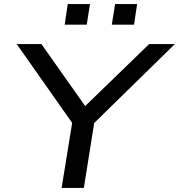

<svg xmlns="http://www.w3.org/2000/svg" viewBox="-20 -921 877 941"><path d="M282 0 340 -358 351 -294 62 -705H183L404 -392H388L711 -705H837L417 -294L448 -358L391 0ZM528 -800 544 -901H652L637 -800ZM297 -800 312 -901H421L405 -800Z"/></svg>

Font: Nunito Sans 10pt Expanded Medium
Style: Italic
Weight: 500
Width: 7
Italic angle: -9°
Designer: Vernon Adams
Foundry: Vernon Adams
Version: Version 3.101;gftools[0.9.27]